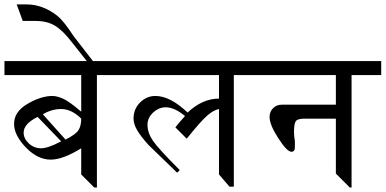

<svg xmlns="http://www.w3.org/2000/svg" viewBox="-20 -840 1728 860"><path d="M546.9 -566.4V-503.9H414.1V0H402.3L343.8 -58.6V-175.8Q261.7 -125 207 -125Q148.4 -125 95.7 -179.7Q43 -234.4 43 -285.2Q43 -339.8 103.5 -375Q164.1 -410.2 214.8 -410.2Q234.4 -410.2 261.7 -398.4Q289.1 -386.7 343.8 -339.8V-503.9H0V-566.4ZM171.9 -328.1 273.4 -214.8Q320.3 -238.3 332 -257.8Q343.8 -277.3 343.8 -308.6Q300.8 -351.6 253.9 -351.6Q210.9 -351.6 171.9 -328.1ZM253.9 -207 148.4 -316.4Q85.9 -285.2 85.9 -246.1Q85.9 -218.8 109.4 -197.3Q132.8 -175.8 164.1 -175.8Q195.3 -175.8 253.9 -207Z M82 -746.1 54.7 -820.3H97.7Q136.7 -820.3 171.9 -806.6Q207 -793 236.3 -769.5Q265.6 -746.1 308.6 -679.7L402.3 -558.6H375L300.8 -652.3Q261.7 -703.1 226.6 -724.6Q191.4 -746.1 140.6 -746.1Z M1160.2 -566.4V-503.9H1027.3V-3.9H1007.8L960.9 -58.6V-351.6Q937.5 -347.7 908.2 -322.3Q878.9 -296.9 816.4 -218.8L765.6 -269.5Q777.3 -285.2 808.6 -320.3Q761.7 -359.4 722.7 -359.4Q691.4 -359.4 666 -335.9Q640.6 -312.5 640.6 -281.2Q640.6 -246.1 664.1 -210.9Q687.5 -175.8 785.2 -78.1L773.4 -66.4L644.5 -191.4Q609.4 -230.5 593.8 -257.8Q578.1 -285.2 578.1 -308.6Q578.1 -351.6 607.4 -380.9Q636.7 -410.2 675.8 -410.2Q742.2 -410.2 820.3 -335.9Q886.7 -398.4 960.9 -398.4V-503.9H535.2V-566.4Z M1687.5 -566.4V-503.9H1554.7V0H1546.9L1484.4 -62.5V-308.6H1343.8Q1312.5 -308.6 1304.7 -296.9Q1296.9 -285.2 1296.9 -250Q1296.9 -230.5 1300.8 -207Q1300.8 -195.3 1300.8 -179.7Q1300.8 -160.2 1285.2 -160.2Q1265.6 -160.2 1226.6 -220.7Q1187.5 -281.2 1187.5 -316.4Q1187.5 -339.8 1203.1 -355.5Q1218.8 -371.1 1242.2 -371.1H1484.4V-503.9H1148.4V-566.4Z"/></svg>

Font: 和音 by 宁静之雨，公众号njzyshare
Style: Regular
Weight: 400
Designer: Steve Matteson
Foundry: Ascender Corporation
Version: Version 6.00;June 8, 2018;FontCreator 11.0.0.2388 32-bit